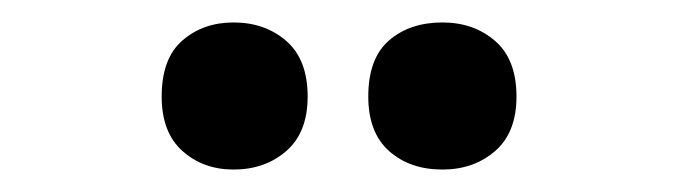

<svg xmlns="http://www.w3.org/2000/svg" viewBox="-20 -836 607 171"><path d="M124 -750Q124 -784 142.5 -800Q161 -816 188 -816Q216 -816 235 -799.5Q254 -783 254 -750Q254 -718 235 -701.5Q216 -685 188 -685Q161 -685 142.5 -701.5Q124 -718 124 -750ZM308 -750Q308 -784 326.5 -800Q345 -816 374 -816Q402 -816 421 -799.5Q440 -783 440 -750Q440 -718 421 -701.5Q402 -685 374 -685Q345 -685 326.5 -701.5Q308 -718 308 -750Z"/></svg>

Font: Noto Sans Malayalam UI SemiCondensed
Style: Bold
Weight: 700
Width: 4
Designer: Jelle Bosma - Monotype Design Team
Foundry: Monotype Imaging Inc.
Version: Version 2.104; ttfautohint (v1.8.4.7-5d5b)